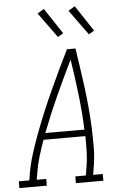

<svg xmlns="http://www.w3.org/2000/svg" viewBox="-97 -1009 659 1052"><g transform="rotate(-5 233.0 -483.0)"><path d="M-34 0V-37H24L30 -74Q40 -131 58 -187Q76 -243 97 -298.5Q118 -354 141 -409Q164 -464 189 -518.5Q214 -573 239.5 -627Q265 -681 292 -735H339Q347 -681 355 -627Q363 -573 370 -518.5Q377 -464 382 -409Q387 -354 389.5 -298.5Q392 -243 391.5 -186.5Q391 -130 381 -74L375 -37H428V0H277V-37H335L341 -74Q349 -118 350.5 -163Q352 -208 351 -252H121Q105 -208 91.5 -163.5Q78 -119 71 -74L65 -37H117V0ZM134 -288H349Q345 -387 333.5 -484Q322 -581 307 -677Q260 -581 216 -484Q172 -387 134 -288ZM419 -806 319 -944 355 -966 449 -824ZM249 -806 149 -944 185 -966 279 -824Z"/></g></svg>

Font: Iosevka Curly Slab XLtObl
Style: Regular
Weight: 200
Italic angle: -9°
Monospace: yes
Designer: Belleve Invis
Foundry: Belleve Invis
Version: Version 11.1.0; ttfautohint (v1.8.3)